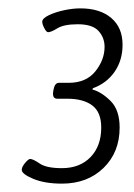

<svg xmlns="http://www.w3.org/2000/svg" viewBox="-20 -783 320 459"><path d="M128 -344Q87 -344 59.5 -355.5Q32 -367 32 -377Q32 -384 40 -393.5Q48 -403 52 -403Q59 -403 75 -392Q91 -381 128 -381Q171 -381 196.5 -407.5Q222 -434 222 -478Q222 -515 200.5 -531Q179 -547 141 -547H117Q105 -547 107 -563L108 -569Q111 -585 121 -585H144Q186 -585 208 -612.5Q230 -640 230 -671Q230 -693 215.5 -709Q201 -725 166 -725Q133 -725 117.5 -715.5Q102 -706 95 -706Q91 -706 86 -715.5Q81 -725 81 -731Q81 -739 96.5 -746.5Q112 -754 133 -758.5Q154 -763 172 -763Q219 -763 246 -740Q273 -717 273 -676Q273 -639 254 -611.5Q235 -584 202 -572L201 -569Q223 -563 244.5 -541.5Q266 -520 266 -478Q266 -419 227.5 -381.5Q189 -344 128 -344Z"/></svg>

Font: Asap Condensed Condensed Light
Style: Italic
Weight: 300
Width: 3
Italic angle: -6°
Designer: Pablo Cosgaya
Foundry: Omnibus-Type
Version: Version 3.001; ttfautohint (v1.8.4.7-5d5b)